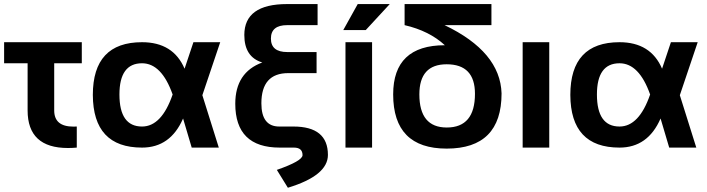

<svg xmlns="http://www.w3.org/2000/svg" viewBox="-20 -718 3438 934"><path d="M0 -512.7H377.9V-410.2H243.7V-180.7Q243.7 -102.1 336.9 -102.1Q344.7 -102.1 353.5 -102.5V0Q331.1 2 310.5 2Q114.3 2 114.3 -180.7V-410.2H0Z M431.6 -256.3Q431.6 -512.7 670.9 -512.7Q822.8 -512.7 877.9 -383.8L920.9 -512.7H1051.3L964.4 -254.9L1044.4 0H912.6L870.6 -141.6Q809.1 0 670.9 0Q432.6 0 431.6 -256.3ZM670.9 -102.5Q766.1 -102.5 819.8 -258.3Q766.1 -410.2 670.9 -410.2Q561 -410.2 561 -258.3Q561 -102.5 670.9 -102.5Z M1376.5 -698.2H1524.9V-595.7H1377Q1297.9 -595.7 1297.9 -530.3Q1297.9 -464.8 1377.4 -464.8H1520V-362.3H1382.3Q1251.5 -362.3 1251.5 -215.3Q1251.5 -102.5 1338.4 -102.5H1407.2Q1575.2 -102.5 1575.2 35.6Q1575.2 136.2 1380.4 195.3L1326.7 108.4Q1451.7 64.9 1451.7 36.6Q1451.7 0 1409.7 0H1340.8Q1124.5 0 1124.5 -213.4Q1124.5 -365.7 1255.9 -414.1Q1168.5 -440.4 1168.5 -547.9Q1168.5 -698.2 1376.5 -698.2Z M1790 -512.7V0H1660.6V-512.7ZM1720.2 -698.2H1876L1759.3 -571.8H1649.9Z M2152.8 4.9Q1892.6 4.9 1892.6 -258.8Q1892.6 -498 2144 -498Q2068.4 -567.9 1948.2 -595.7V-698.2H2370.6V-595.7H2142.6Q2413.6 -466.3 2419.9 -263.7Q2419.9 4.9 2152.8 4.9ZM2290.5 -261.7Q2290.5 -405.3 2152.8 -405.3Q2020 -405.3 2020 -258.8Q2020 -97.7 2153.3 -97.7Q2290.5 -97.7 2290.5 -261.7Z M2651.9 -512.7V0H2522.5V-512.7Z M2754.4 -256.3Q2754.4 -512.7 2993.7 -512.7Q3145.5 -512.7 3200.7 -383.8L3243.7 -512.7H3374L3287.1 -254.9L3367.2 0H3235.4L3193.4 -141.6Q3131.8 0 2993.7 0Q2755.4 0 2754.4 -256.3ZM2993.7 -102.5Q3088.9 -102.5 3142.6 -258.3Q3088.9 -410.2 2993.7 -410.2Q2883.8 -410.2 2883.8 -258.3Q2883.8 -102.5 2993.7 -102.5Z"/></svg>

Font: Voltera
Style: Bold
Weight: 700
Designer: Bernd Montag
Version: Version 1.301